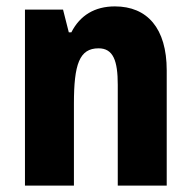

<svg xmlns="http://www.w3.org/2000/svg" viewBox="-20 -580 597 600"><path d="M339 -560C276 -560 230 -532 203 -479H195L177 -550H58V0H211V-256C211 -379 228 -429 288 -429C334 -429 348 -390 348 -315V0H501V-360C501 -492 440 -560 339 -560Z"/></svg>

Font: Noto Sans Thai Looped Condensed ExtraBold
Style: Regular
Weight: 800
Width: 3
Designer: Sasikarn Vongin, Ben Mitchell
Foundry: The Fontpad Ltd
Version: Version 1.001